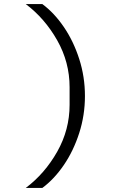

<svg xmlns="http://www.w3.org/2000/svg" viewBox="-20 -780 640 938"><path d="M187 138H106Q199 68 259.5 -39Q320 -146 320 -268V-354Q320 -476 259.5 -583Q199 -690 106 -760H187Q245 -717 292 -648Q339 -579 367 -492Q395 -405 395 -311Q395 -217 367 -130Q339 -43 292 26Q245 95 187 138Z"/></svg>

Font: iA Writer Quattro V
Style: Regular
Weight: 400
Designer: Mike Abbink, Paul van der Laan, Pieter van Rosmalen, Oliver Reichenstein
Foundry: Information Architects Inc.
Version: Version 2.000